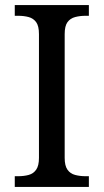

<svg xmlns="http://www.w3.org/2000/svg" viewBox="-20 -734 407 754"><path d="M38 0V-42H51Q74 -42 92.5 -47Q111 -52 122 -67.5Q133 -83 133 -114V-600Q133 -632 122 -647Q111 -662 92.5 -667Q74 -672 51 -672H38V-714H329V-672H316Q294 -672 275 -667Q256 -662 245 -647Q234 -632 234 -600V-114Q234 -83 245 -67.5Q256 -52 275 -47Q294 -42 316 -42H329V0Z"/></svg>

Font: Noto Serif Telugu
Style: Regular
Weight: 400
Designer: Jelle Bosma - Monotype Design Team
Foundry: Monotype Imaging Inc.
Version: Version 2.003